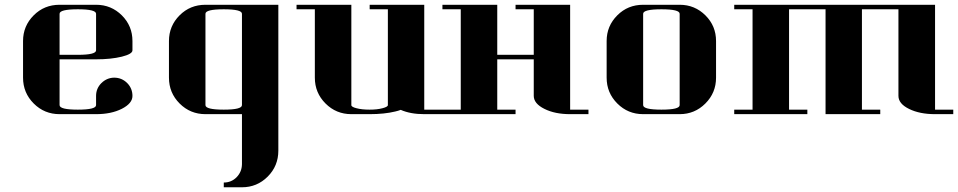

<svg xmlns="http://www.w3.org/2000/svg" viewBox="-20 -481 4037 809"><path d="M77.1 -153.8V-308.1Q77.1 -371.6 122.1 -416.5Q166.5 -460.9 231 -460.9H384.8Q448.7 -460.9 493.7 -416Q538.1 -371.6 538.1 -308.1V-269Q538.1 -253.4 493.2 -242.2Q447.3 -231 384.8 -231H231V-38.1Q231 -19 308.1 -19Q384.8 -19 384.8 -38.1V-77.1Q384.8 -108.4 407.2 -130.9Q430.2 -153.3 460.9 -153.8Q493.2 -153.8 516.1 -130.9Q538.1 -108.4 538.1 -76.7Q538.1 -45.4 493.2 -22.5Q448.7 0 384.8 0H231Q167 0 122.1 -44.9Q77.1 -89.8 77.1 -153.8ZM231 -250H308.1Q384.8 -250 384.8 -269V-422.9Q384.8 -441.9 308.1 -441.9Q231 -441.9 231 -422.9Z M691.9 -308.1Q691.9 -371.6 736.8 -416.5Q781.2 -460.9 845.7 -460.9H1152.8V153.8Q1152.8 218.3 1107.9 263.2Q1063 308.1 999.5 308.1H922.9V288.1Q954.6 288.1 976.6 266.1Q999 243.2 999.5 210.9V0H845.7Q781.7 0 736.8 -44.9Q691.9 -89.8 691.9 -153.8ZM845.7 -38.1Q845.7 -19 922.9 -19Q999.5 -19 999.5 -38.1V-422.9Q999.5 -441.9 922.9 -441.9Q845.7 -441.9 845.7 -422.9Z M1229.5 -441.9V-460.9H1460.4V-38.1Q1460.4 -30.3 1482.4 -24.9Q1504.4 -19 1537.6 -19Q1569.3 -19 1591.3 -24.9Q1614.3 -30.8 1614.3 -38.1V-441.9H1537.6V-460.9H1767.6V-19H1844.7V0H1767.6Q1709.5 0 1668.5 -18.1Q1658.7 -14.2 1645.5 -11.2Q1599.6 0 1537.6 0H1460.4Q1396.5 0 1351.6 -44.9Q1306.6 -89.8 1306.6 -153.8V-441.9Z M1844.2 0V-19H1921.4V-441.9H1844.2V-460.9H2075.2V-250H2229V-441.9H2152.3V-460.9H2382.3V-19H2459.5V0H2382.3Q2318.4 0 2274.4 -22Q2229 -44.4 2229 -77.1V-231H2075.2V-19H2152.3V0Z M2536.1 -308.1Q2536.1 -371.6 2581.1 -416.5Q2625.5 -460.9 2689.9 -460.9H2843.8Q2907.7 -460.9 2952.6 -416Q2997.1 -371.6 2997.1 -308.1V-153.8Q2997.1 -89.8 2952.1 -44.9Q2907.2 0 2843.8 0H2689.9Q2626 0 2581.1 -44.9Q2536.1 -89.8 2536.1 -153.8ZM2689.9 -38.1Q2689.9 -19 2767.1 -19Q2843.8 -19 2843.8 -38.1V-422.9Q2843.8 -441.9 2767.1 -441.9Q2689.9 -441.9 2689.9 -422.9Z M3073.7 0V-19H3150.9V-441.9H3073.7V-460.9H3919.9V-19H3996.6V0H3919.9Q3855 0 3810.5 -22Q3765.6 -43.9 3765.6 -77.1V-441.9H3611.8V-19H3689V0H3458.5V-441.9H3304.7V-19H3381.8V0Z"/></svg>

Font: Hjet
Style: Regular
Weight: 400
Designer: T. Christopher White
Version: Version 1.2